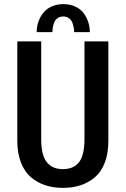

<svg xmlns="http://www.w3.org/2000/svg" viewBox="-20 -901 610 932"><path d="M158 -745Q158 -764.5 162.5 -783Q167 -801.5 177 -819.5Q187 -837.5 201.8 -851Q216.5 -864.5 238.8 -872.8Q261 -881 288 -881Q321.5 -881 347 -868.5Q372.5 -856 387 -835.8Q401.5 -815.5 408.8 -792.5Q416 -769.5 416 -745H340Q340 -754.5 338.2 -765Q336.5 -775.5 331.8 -789.5Q327 -803.5 315.2 -812.2Q303.5 -821 287 -821Q270 -821 258.5 -812.2Q247 -803.5 242.2 -789.5Q237.5 -775.5 236 -765.2Q234.5 -755 234.5 -745ZM64 -218V-700H180V-224.5Q180 -148.5 206.8 -114.2Q233.5 -80 285.5 -80Q337.5 -80 363.8 -114Q390 -148 390 -224V-700H506V-218Q506 -157 488.8 -111.8Q471.5 -66.5 440.2 -40.2Q409 -14 370.5 -1.5Q332 11 285.5 11Q239 11 200.5 -1.5Q162 -14 130.8 -40.2Q99.5 -66.5 81.8 -111.8Q64 -157 64 -218Z"/></svg>

Font: League Mono Narrow Medium
Style: Regular
Weight: 500
Width: 3
Designer: Tyler Finck
Foundry: The League of Moveable Type / Tyler Finck
Version: Version 2.210